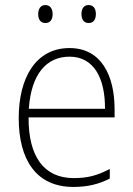

<svg xmlns="http://www.w3.org/2000/svg" viewBox="-20 -729 527 759"><path d="M131 -673C131 -653 140 -638 159 -638C179 -638 188 -652 188 -673C188 -694 179 -709 159 -709C140 -709 131 -693 131 -673ZM302 -674C302 -653 311 -638 330 -638C350 -638 359 -652 359 -674C359 -694 350 -709 330 -709C311 -709 302 -694 302 -674ZM255 -539C121 -539 54 -421 54 -262C54 -99 122 10 270 10C327 10 370 -1 414 -23V-61C362 -34 325 -25 271 -25C154 -25 92 -110 93 -265H433V-297C433 -431 380 -539 255 -539ZM255 -505C352 -505 396 -418 395 -299H94C103 -435 163 -505 255 -505Z"/></svg>

Font: Noto Sans Lao SemiCondensed ExtraLight
Style: Regular
Weight: 200
Width: 4
Designer: Monotype Design Team
Foundry: Monotype Imaging Inc.
Version: Version 2.003